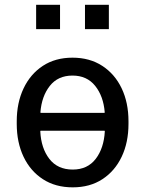

<svg xmlns="http://www.w3.org/2000/svg" viewBox="-20 -782 619 812"><path d="M287.6 10.3Q214.4 10.3 161.4 -24.2Q108.4 -58.6 79.6 -119.1Q50.8 -179.7 50.8 -258.3V-269Q50.8 -347.2 79.6 -408Q108.4 -468.8 161.1 -503.4Q213.9 -538.1 286.6 -538.1Q359.4 -538.1 412.6 -503.4Q465.8 -468.8 494.6 -408.2Q523.4 -347.7 523.4 -269V-258.3Q523.4 -179.7 494.6 -119.1Q465.8 -58.6 413.1 -24.2Q360.4 10.3 287.6 10.3ZM151.9 -304.7H421.9L422.9 -307.1Q417.5 -375 382.6 -418.7Q347.7 -462.4 286.6 -462.4Q225.1 -462.4 190.7 -418.7Q156.2 -375 150.9 -307.1ZM287.6 -64.9Q350.1 -64.9 384.8 -110.1Q419.4 -155.3 423.3 -226.6L422.4 -229H151.4L150.4 -226.6Q153.8 -155.3 188.7 -110.1Q223.6 -64.9 287.6 -64.9ZM339.4 -658.7V-761.7H440.4V-658.7ZM132.8 -658.7V-761.7H233.9V-658.7Z"/></svg>

Font: Roboto Slab
Style: Regular
Weight: 400
Designer: Google
Version: Version 2.000; ttfautohint (v1.8.1.43-b0c9)